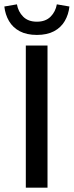

<svg xmlns="http://www.w3.org/2000/svg" viewBox="-33 -865 340 885"><path d="M86 0V-655H186V0ZM137 -704Q90 -704 58 -721Q26 -738 8.5 -768Q-9 -798 -13 -835L45 -845Q51 -811 74 -788Q97 -765 137 -765Q177 -765 200 -788Q223 -811 229 -845L287 -835Q283 -798 265.5 -768Q248 -738 216 -721Q184 -704 137 -704Z"/></svg>

Font: Source Sans 3 Medium
Style: Regular
Weight: 500
Designer: Paul D. Hunt
Foundry: Adobe
Version: Version 3.052;hotconv 1.1.0;makeotfexe 2.6.0